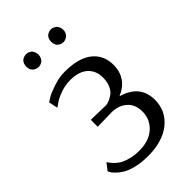

<svg xmlns="http://www.w3.org/2000/svg" viewBox="-213 -758 841 841"><g transform="rotate(-45 208.0 -337.0)"><path d="M121 -605Q107 -605 94 -615Q83 -626 83 -644Q83 -663 94 -674Q107 -684 121 -684Q134 -684 147 -674Q158 -661 158 -644Q158 -628 147 -615Q134 -605 121 -605ZM248 -615Q237 -626 237 -644Q237 -663 248 -674Q261 -684 274 -684Q287 -684 300 -674Q312 -662 312 -644Q312 -627 300 -615Q287 -605 274 -605Q261 -605 248 -615ZM183 10Q143 10 110.5 2Q78 -6 60 -17.5Q42 -29 30 -41Q18 -53 14 -61L11 -69L36 -101Q37 -98 40 -93.5Q43 -89 53.5 -77.5Q64 -66 78 -57Q92 -48 117.5 -41Q143 -34 173 -34Q234 -34 269 -66Q304 -98 304 -146Q304 -190 276 -214.5Q248 -239 205 -239L118 -237V-280L209 -278H212Q221 -279 231 -283Q241 -287 255 -296.5Q269 -306 278 -326Q287 -346 287 -373Q287 -416 259 -441.5Q231 -467 176 -467Q145 -467 114 -455.5Q83 -444 68 -432L52 -421L43 -463Q50 -468 63 -476Q76 -484 113.5 -497Q151 -510 185 -510Q272 -510 315.5 -475Q359 -440 359 -380Q359 -298 280 -264Q379 -236 379 -143Q379 -75 326.5 -32.5Q274 10 183 10Z"/></g></svg>

Font: Arsenal
Style: Regular
Weight: 400
Designer: Andrij Shevchenko
Foundry: Stairsfor
Version: Version 2.001;PS 002.001;hotconv 1.0.88;makeotf.lib2.5.64775